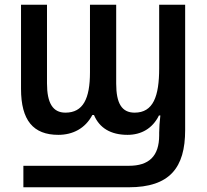

<svg xmlns="http://www.w3.org/2000/svg" viewBox="-20 -561 875 813"><path d="M79 232H525C699 232 764 149 764 -10V-541H654V-272C654 -153 629 -84 550 -84C496 -84 472 -123 472 -207V-541H361V-255C361 -143 332 -84 257 -84C204 -84 179 -124 179 -208V-541H69V-185C69 -51 121 10 227 10C288 10 341 -17 371 -74H378C401 -19 449 10 520 10C578 10 626 -17 653 -72H659C656 -47 654 -18 654 1V12C654 101 610 141 526 141H79Z"/></svg>

Font: Noto Sans UI SemiCondensed Medium
Style: Regular
Weight: 500
Width: 4
Designer: Monotype Design Team
Foundry: Monotype Imaging Inc.
Version: Version 1.901